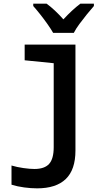

<svg xmlns="http://www.w3.org/2000/svg" viewBox="-20 -786 603 1051"><path d="M183 245Q150 245 112.5 240Q75 235 43 225V120Q73 129 108.5 134Q144 139 168 139Q224 139 249 111Q274 83 274 20V-440L115 -456V-542H393V38Q393 143 340 194Q287 245 183 245ZM271 -606Q259 -627 240 -654Q221 -681 200 -707.5Q179 -734 162 -753V-766H235Q257 -750 280.5 -728Q304 -706 327 -680Q375 -732 420 -766H494V-753Q477 -734 456 -708Q435 -682 415 -655Q395 -628 384 -606Z"/></svg>

Font: Noto Sans Mono SemiCondensed SemiBold
Style: Regular
Weight: 600
Width: 4
Designer: Monotype Design Team
Foundry: Monotype Imaging Inc.
Version: Version 2.014; ttfautohint (v1.8.4.7-5d5b)